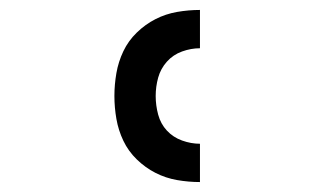

<svg xmlns="http://www.w3.org/2000/svg" viewBox="-20 -800 640 386"><path d="M382 -434Q359 -434 336 -438Q313 -442 292.5 -452.5Q272 -463 255 -479.5Q238 -496 228 -517Q218 -538 214 -561Q210 -584 210 -607Q210 -630 214 -653Q218 -676 228 -697Q238 -718 255 -734.5Q272 -751 292.5 -761.5Q313 -772 336 -776Q359 -780 382 -780V-703Q364 -703 346 -696.5Q328 -690 315.5 -676Q303 -662 298 -644Q293 -626 293 -607Q293 -588 298 -569.5Q303 -551 315.5 -537.5Q328 -524 346 -517.5Q364 -511 382 -511Z"/></svg>

Font: Iosevka HT Medium Extended
Style: Regular
Weight: 500
Width: 7
Monospace: yes
Designer: Belleve Invis
Foundry: Belleve Invis
Version: Version 32.3.0; ttfautohint (v1.8.4)